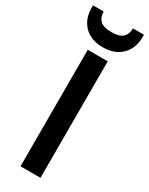

<svg xmlns="http://www.w3.org/2000/svg" viewBox="-254 -957 777 999"><g transform="rotate(30 134.0 -457.0)"><path d="M73 0V-700H193V0ZM133 -750Q86 -750 52 -768.5Q18 -787 -0.5 -820.5Q-19 -854 -19 -898V-914H45Q45 -880 65 -860.5Q85 -841 133 -841Q182 -841 201.5 -860.5Q221 -880 221 -914H287V-898Q287 -853 268 -820Q249 -787 215 -768.5Q181 -750 133 -750Z"/></g></svg>

Font: DM Sans 11pt SemiBold
Style: Regular
Weight: 600
Version: Version 4.004;gftools[0.9.30]